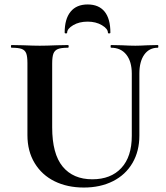

<svg xmlns="http://www.w3.org/2000/svg" viewBox="-20 -827 743 861"><path d="M478 -613Q476 -613 476 -619Q476 -625 478 -625L526 -624Q564 -622 587 -622Q606 -622 642 -624L688 -625Q690 -625 690 -619Q690 -613 688 -613Q649 -613 627 -582Q605 -551 605 -497V-219Q605 -149 574 -96Q543 -43 486.5 -14.5Q430 14 356 14Q282 14 225 -14Q168 -42 135.5 -95.5Q103 -149 103 -221V-544Q103 -574 97.5 -588Q92 -602 77.5 -607.5Q63 -613 32 -613Q29 -613 29 -619Q29 -625 32 -625L85 -624Q131 -622 158 -622Q188 -622 234 -624L285 -625Q288 -625 288 -619Q288 -613 285 -613Q254 -613 239.5 -607Q225 -601 219.5 -586.5Q214 -572 214 -542V-256Q214 -137 261 -80Q308 -23 394 -23Q477 -23 524 -73.5Q571 -124 571 -218V-497Q571 -551 546.5 -582Q522 -613 478 -613ZM270 -681Q270 -742 296.5 -774.5Q323 -807 373 -807Q423 -807 449 -775Q475 -743 475 -681Q475 -677 469.5 -677Q464 -677 464 -680Q464 -698 437 -714Q410 -730 373 -730Q335 -730 308 -714Q281 -698 281 -680Q281 -677 275.5 -677Q270 -677 270 -681Z"/></svg>

Font: Cormorant Garamond
Style: Bold
Weight: 700
Designer: Christian Thalmann (Catharsis Fonts)
Foundry: Catharsis Fonts
Version: Version 4.000